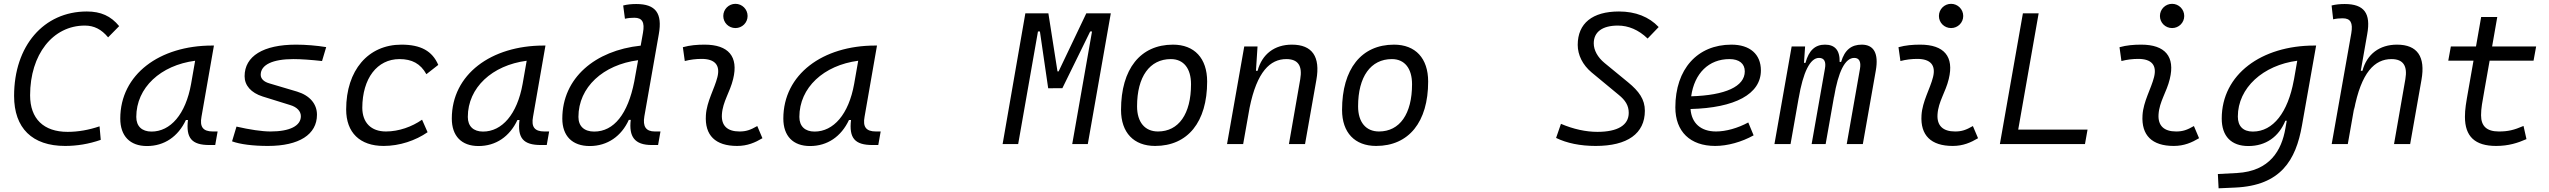

<svg xmlns="http://www.w3.org/2000/svg" viewBox="-20 -764 13517 1018"><path d="M325.2 9.8C388.2 9.8 451.2 -0.5 514.2 -22.5L507.8 -94.2C450.2 -74.7 394 -64.9 338.4 -64.9C211.4 -64.9 139.6 -134.3 139.6 -258.8C139.6 -475.1 259.8 -628.4 429.7 -628.4C478.5 -628.4 517.6 -608.9 553.2 -565.9L611.8 -625.5C567.9 -679.2 514.6 -703.1 440.4 -703.1C211.4 -703.1 54.7 -520.5 54.7 -255.4C54.7 -84.5 150.9 9.8 325.2 9.8Z M759.3 10.3C851.1 10.3 924.3 -39.6 965.8 -127.9H976.6C965.3 -32.2 996.1 4.9 1090.3 4.9H1121.1L1133.8 -66.9H1108.9C1055.2 -66.9 1038.6 -92.3 1048.3 -145L1114.3 -522.5H1105C826.7 -522.5 617.7 -370.1 617.7 -135.3C617.7 -43 668.9 10.3 759.3 10.3ZM783.2 -66.4C732.4 -66.4 702.6 -94.7 702.6 -144C702.6 -299.8 832 -418 1014.6 -441.9L993.2 -319.3C964.4 -157.7 883.8 -66.4 783.2 -66.4Z M1400.4 9.8C1565.9 9.8 1660.6 -50.8 1660.6 -155.8C1660.6 -212.9 1622.6 -257.8 1555.2 -278.3L1408.7 -321.8C1378.9 -330.1 1362.3 -346.7 1362.3 -367.7C1362.3 -420.4 1425.3 -450.7 1536.1 -450.7C1574.7 -450.7 1629.9 -446.8 1687.5 -440.4L1709.5 -514.2C1659.2 -522.5 1600.6 -527.3 1549.3 -527.3C1376 -527.3 1276.9 -466.3 1276.9 -359.9C1276.9 -311 1311 -272 1372.6 -252.4L1518.6 -207C1554.7 -196.3 1575.2 -174.3 1575.2 -147.9C1575.2 -96.7 1516.6 -66.9 1414.1 -66.9C1369.1 -66.9 1303.7 -76.7 1233.9 -92.8L1210.4 -14.6C1252.4 1 1321.3 9.8 1400.4 9.8Z M2026.4 -66.9C1947.8 -66.9 1901.4 -113.3 1900.9 -192.4C1901.4 -348.1 1979.5 -450.7 2098.1 -450.7C2164.1 -450.7 2209.5 -426.8 2240.7 -370.6L2303.7 -419.9C2272 -493.7 2210.9 -527.3 2108.4 -527.3C1931.6 -527.3 1815.4 -391.1 1815.4 -183.6C1815.4 -61 1888.2 9.8 2014.2 9.8C2099.1 9.8 2183.6 -19 2247.1 -63L2217.8 -129.4C2164.1 -91.8 2094.2 -66.9 2026.4 -66.9Z M2517.1 10.3C2608.9 10.3 2682.1 -39.6 2723.6 -127.9H2734.4C2723.1 -32.2 2753.9 4.9 2848.1 4.9H2878.9L2891.6 -66.9H2866.7C2813 -66.9 2796.4 -92.3 2806.2 -145L2872.1 -522.5H2862.8C2584.5 -522.5 2375.5 -370.1 2375.5 -135.3C2375.5 -43 2426.8 10.3 2517.1 10.3ZM2541 -66.4C2490.2 -66.4 2460.4 -94.7 2460.4 -144C2460.4 -299.8 2589.8 -418 2772.5 -441.9L2751 -319.3C2722.2 -157.7 2641.6 -66.4 2541 -66.4Z M3106.9 10.3C3200.7 10.3 3274.9 -42 3314 -128.4H3324.2C3314 -40.5 3343.3 4.9 3436 4.9H3469.2L3481.9 -66.9H3452.1C3404.3 -66.9 3387.2 -93.8 3396.5 -147.5L3473.1 -583C3492.7 -693.4 3457 -742.7 3353.5 -742.7C3330.1 -742.7 3306.6 -740.7 3284.2 -734.9L3293.5 -664.6C3310.1 -668.5 3326.7 -669.9 3343.3 -669.9C3385.7 -669.9 3398.9 -645.5 3389.2 -590.8L3377 -522C3135.7 -496.6 2961.4 -350.6 2961.4 -135.3C2961.4 -43 3014.2 10.3 3106.9 10.3ZM3342.8 -331.1C3309.1 -160.2 3235.4 -66.4 3130.4 -66.4C3077.6 -66.4 3046.9 -94.7 3046.9 -144C3046.9 -301.8 3178.2 -420.9 3363.3 -444.8Z M3995.1 -95.7C3958.5 -74.7 3936 -66.9 3900.9 -66.9C3835.9 -66.9 3803.7 -98.1 3807.6 -157.7C3812 -225.6 3850.6 -275.4 3867.2 -345.2C3896.5 -464.4 3842.3 -527.3 3715.8 -527.3C3677.2 -527.3 3638.7 -524.4 3600.6 -513.7L3610.8 -440.4C3640.6 -448.2 3670.4 -451.7 3700.2 -451.7C3770.5 -451.7 3799.8 -418.5 3783.7 -355C3768.6 -293.9 3727.1 -226.1 3722.7 -153.3C3715.8 -46.4 3772.9 9.8 3888.2 9.8C3943.4 9.8 3983.9 -8.3 4022.5 -31.2ZM3879.4 -615.2C3915 -615.2 3943.8 -643.6 3943.8 -679.2C3943.8 -714.8 3915 -743.7 3879.4 -743.7C3843.8 -743.7 3814.9 -714.8 3814.9 -679.2C3814.9 -643.6 3843.8 -615.2 3879.4 -615.2Z M4274.9 10.3C4366.7 10.3 4439.9 -39.6 4481.4 -127.9H4492.2C4481 -32.2 4511.7 4.9 4606 4.9H4636.7L4649.4 -66.9H4624.5C4570.8 -66.9 4554.2 -92.3 4564 -145L4629.9 -522.5H4620.6C4342.3 -522.5 4133.3 -370.1 4133.3 -135.3C4133.3 -43 4184.6 10.3 4274.9 10.3ZM4298.8 -66.4C4248 -66.4 4218.3 -94.7 4218.3 -144C4218.3 -299.8 4347.7 -418 4530.3 -441.9L4508.8 -319.3C4480 -157.7 4399.4 -66.4 4298.8 -66.4Z M5295.9 0H5378.4L5483.4 -597.2H5493.7L5537.6 -295.9L5583.5 -296.4H5612.8L5760.3 -597.2H5770L5665 0H5747.6L5869.6 -693.4H5739.7L5592.8 -385.3H5586.9L5538.6 -693.4H5416.5Z M6104.5 9.8C6277.8 9.8 6380.4 -117.2 6380.4 -331.5C6380.4 -455.1 6313 -527.3 6199.2 -527.3C6026.4 -527.3 5923.8 -398.4 5923.8 -181.2C5923.8 -61 5991.2 9.8 6104.5 9.8ZM6119.6 -66.9C6050.3 -66.9 6008.8 -116.2 6008.8 -200.2C6008.8 -357.4 6075.7 -450.7 6188 -450.7C6255.9 -450.7 6294.9 -400.9 6294.9 -317.4C6294.9 -159.7 6229.5 -66.9 6119.6 -66.9Z M6485.8 0H6571.3L6605.5 -192.9C6644.5 -384.8 6714.8 -450.7 6800.3 -450.7C6862.8 -450.7 6886.2 -414.6 6874 -344.2L6814 0H6899.4L6959.5 -340.3C6981.4 -463.4 6938 -527.3 6829.6 -527.3C6737.8 -527.3 6671.4 -477.1 6647.9 -388.7H6639.2L6647.5 -517.6H6577.1Z M7276.4 9.8C7449.7 9.8 7552.2 -117.2 7552.2 -331.5C7552.2 -455.1 7484.9 -527.3 7371.1 -527.3C7198.2 -527.3 7095.7 -398.4 7095.7 -181.2C7095.7 -61 7163.1 9.8 7276.4 9.8ZM7291.5 -66.9C7222.2 -66.9 7180.7 -116.2 7180.7 -200.2C7180.7 -357.4 7247.6 -450.7 7359.9 -450.7C7427.7 -450.7 7466.8 -400.9 7466.8 -317.4C7466.8 -159.7 7401.4 -66.9 7291.5 -66.9Z M8440.4 9.8C8608.9 9.8 8701.2 -55.7 8701.2 -176.8C8701.2 -237.3 8669.9 -280.3 8612.3 -327.6L8487.3 -430.2C8450.7 -460.4 8430.2 -498 8430.2 -534.2C8430.2 -595.2 8476.6 -628.4 8558.1 -628.4C8613.3 -628.4 8667.5 -606.4 8715.8 -559.6L8774.4 -620.6C8723.6 -674.8 8651.4 -703.1 8564 -703.1C8423.3 -703.1 8345.2 -640.6 8345.2 -525.9C8345.2 -472.7 8371.1 -419.9 8418.9 -379.9L8563 -260.7C8597.2 -232.9 8615.7 -205.1 8615.7 -165.5C8615.7 -100.1 8556.6 -64.9 8449.7 -64.9C8388.7 -64.9 8322.8 -79.1 8256.3 -107.4L8230.5 -32.7C8287.1 -4.9 8358.9 9.8 8440.4 9.8Z M9078.6 -66.9C8998 -66.9 8948.7 -110.8 8943.4 -186C9178.2 -191.9 9316.4 -264.6 9316.4 -390.6C9316.4 -476.6 9258.3 -527.3 9160.2 -527.3C8979.5 -527.3 8862.8 -397.5 8862.8 -194.8C8862.8 -66.4 8941.4 9.8 9074.2 9.8C9139.6 9.8 9214.8 -11.2 9277.8 -46.4L9249.5 -114.7C9193.8 -84.5 9130.9 -66.9 9078.6 -66.9ZM8946.8 -253.4C8963.9 -375.5 9040 -450.7 9149.9 -450.7C9201.7 -450.7 9231 -426.3 9231 -385.7C9231 -305.2 9127.9 -258.8 8946.8 -253.4Z M9550.8 -517.6H9479.5L9388.2 0H9473.6L9516.6 -243.7V-242.7C9540 -380.9 9577.1 -457 9624.5 -457C9651.9 -457 9663.1 -437.5 9655.8 -399.4L9585.4 0H9659.7L9704.1 -251V-249C9726.6 -383.3 9762.2 -457 9811.5 -457C9837.9 -457 9848.1 -436.5 9841.8 -399.4L9771.5 0H9856.9L9925.8 -390.6C9941.4 -480.5 9915.5 -527.3 9851.1 -527.3C9796.9 -527.3 9760.7 -500 9741.7 -435.5H9733.9C9735.4 -498 9708.5 -527.3 9656.2 -527.3C9605 -527.3 9570.8 -498 9552.7 -430.7H9544.9Z M10440.4 -95.7C10403.8 -74.7 10381.3 -66.9 10346.2 -66.9C10281.2 -66.9 10249 -98.1 10252.9 -157.7C10257.3 -225.6 10295.9 -275.4 10312.5 -345.2C10341.8 -464.4 10287.6 -527.3 10161.1 -527.3C10122.6 -527.3 10084 -524.4 10045.9 -513.7L10056.2 -440.4C10085.9 -448.2 10115.7 -451.7 10145.5 -451.7C10215.8 -451.7 10245.1 -418.5 10229 -355C10213.9 -293.9 10172.4 -226.1 10168 -153.3C10161.1 -46.4 10218.3 9.8 10333.5 9.8C10388.7 9.8 10429.2 -8.3 10467.8 -31.2ZM10324.7 -615.2C10360.4 -615.2 10389.2 -643.6 10389.2 -679.2C10389.2 -714.8 10360.4 -743.7 10324.7 -743.7C10289.1 -743.7 10260.3 -714.8 10260.3 -679.2C10260.3 -643.6 10289.1 -615.2 10324.7 -615.2Z M10583.5 0H11034.7L11048.3 -76.7H10680.7L10789.1 -693.4H10705.6Z M11612.3 -95.7C11575.7 -74.7 11553.2 -66.9 11518.1 -66.9C11453.1 -66.9 11420.9 -98.1 11424.8 -157.7C11429.2 -225.6 11467.8 -275.4 11484.4 -345.2C11513.7 -464.4 11459.5 -527.3 11333 -527.3C11294.4 -527.3 11255.9 -524.4 11217.8 -513.7L11228 -440.4C11257.8 -448.2 11287.6 -451.7 11317.4 -451.7C11387.7 -451.7 11417 -418.5 11400.9 -355C11385.7 -293.9 11344.2 -226.1 11339.8 -153.3C11333 -46.4 11390.1 9.8 11505.4 9.8C11560.5 9.8 11601.1 -8.3 11639.6 -31.2ZM11496.6 -615.2C11532.2 -615.2 11561 -643.6 11561 -679.2C11561 -714.8 11532.2 -743.7 11496.6 -743.7C11460.9 -743.7 11432.1 -714.8 11432.1 -679.2C11432.1 -643.6 11460.9 -615.2 11496.6 -615.2Z M11743.2 234.4 11831.1 230.5C12073.2 219.7 12152.8 85 12185.1 -98.1L12260.3 -522.5H12251C11971.2 -522.5 11759.8 -370.1 11759.8 -135.3C11759.8 -42 11810.1 10.3 11900.9 10.3C11993.2 10.3 12062 -38.1 12097.2 -124H12104.5L12097.2 -82.5C12077.6 31.7 12015.6 143.6 11840.8 153.3L11739.3 158.7ZM12160.2 -441.9 12143.1 -343.8 12141.6 -336.9C12110.8 -169.4 12033.2 -66.4 11924.8 -66.4C11873.5 -66.4 11845.2 -94.7 11845.2 -146C11845.2 -298.8 11980 -418.5 12160.2 -441.9Z M12673.3 0H12758.8L12818.8 -340.3C12840.8 -463.4 12797.4 -527.3 12689 -527.3C12596.7 -527.3 12529.3 -477.1 12505.9 -388.7H12497.1L12531.2 -583C12551.3 -693.4 12515.1 -742.7 12411.6 -742.7C12388.2 -742.7 12364.7 -740.7 12342.3 -734.9L12350.6 -661.6C12367.2 -665.5 12384.3 -667 12400.9 -667C12443.4 -667 12456.1 -642.6 12446.8 -587.9L12342.8 0H12428.2L12462.9 -196.8L12460.9 -179.2C12499.5 -381.8 12571.3 -450.7 12659.7 -450.7C12722.2 -450.7 12745.6 -414.6 12733.4 -344.2Z M13214.8 9.8C13280.8 9.8 13330.1 -6.3 13375.5 -26.4L13359.9 -96.2C13308.6 -74.2 13277.8 -66.9 13229 -66.9C13165 -66.9 13134.8 -95.2 13134.8 -152.8C13134.8 -191.4 13141.1 -219.7 13152.8 -287.1L13180.2 -442.4H13413.1L13426.8 -517.6H13193.4L13220.7 -673.8H13135.3L13107.9 -517.6H12974.6L12960.9 -442.4H13094.7L13067.4 -287.1C13055.2 -217.3 13049.3 -186 13049.3 -144.5C13049.3 -40.5 13102.5 9.8 13214.8 9.8Z"/></svg>

Font: Cascadia Mono SemiLight
Style: Italic
Weight: 350
Italic angle: -10°
Monospace: yes
Designer: Aaron Bell
Foundry: Saja Typeworks
Version: Version 2404.023